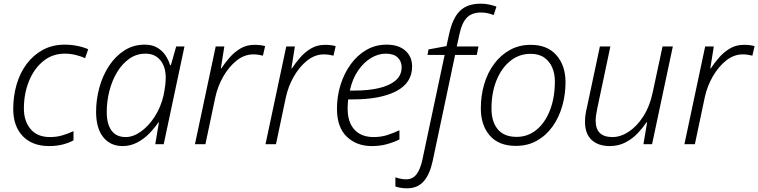

<svg xmlns="http://www.w3.org/2000/svg" viewBox="-20 -785 4127 1045"><path d="M247 10Q156 10 104 -44Q52 -98 52 -192Q52 -262 70.5 -325.5Q89 -389 125.5 -437.5Q162 -486 214 -514Q266 -542 332 -542Q366 -542 399.5 -535.5Q433 -529 460 -517L443 -468Q421 -479 391.5 -486Q362 -493 332 -493Q265 -493 215 -452Q165 -411 137.5 -343Q110 -275 110 -194Q110 -126 146.5 -82.5Q183 -39 252 -39Q288 -39 318.5 -48Q349 -57 380 -71V-21Q354 -7 321 1.5Q288 10 247 10Z M648 10Q580 10 541.5 -39Q503 -88 503 -176Q503 -244 521 -309Q539 -374 573.5 -426.5Q608 -479 657 -510.5Q706 -542 768 -542Q809 -542 837 -525Q865 -508 881.5 -482.5Q898 -457 906 -430H910L939 -532H984L871 0H825L845 -119H842Q822 -89 793 -59Q764 -29 727 -9.5Q690 10 648 10ZM664 -39Q705 -39 747 -69Q789 -99 822 -150Q855 -201 870 -265Q876 -295 879 -318.5Q882 -342 882 -362Q882 -422 852.5 -457.5Q823 -493 772 -493Q723 -493 684 -465.5Q645 -438 617.5 -392.5Q590 -347 575.5 -290.5Q561 -234 561 -175Q561 -110 587 -74.5Q613 -39 664 -39Z M1041 0 1154 -532H1201L1182 -413H1185Q1203 -441 1229 -471Q1255 -501 1288.5 -521Q1322 -541 1365 -541Q1398 -541 1423 -534L1411 -482Q1399 -485 1386 -487Q1373 -489 1359 -489Q1310 -489 1268 -455.5Q1226 -422 1195.5 -369Q1165 -316 1152 -256L1098 0Z M1425 0 1538 -532H1585L1566 -413H1569Q1587 -441 1613 -471Q1639 -501 1672.5 -521Q1706 -541 1749 -541Q1782 -541 1807 -534L1795 -482Q1783 -485 1770 -487Q1757 -489 1743 -489Q1694 -489 1652 -455.5Q1610 -422 1579.5 -369Q1549 -316 1536 -256L1482 0Z M2003 10Q1921 10 1867.5 -41Q1814 -92 1814 -193Q1814 -261 1833.5 -323.5Q1853 -386 1889 -435.5Q1925 -485 1974.5 -513.5Q2024 -542 2084 -542Q2149 -542 2186 -509.5Q2223 -477 2223 -423Q2223 -334 2137 -289Q2051 -244 1901 -244H1875Q1874 -234 1873 -220.5Q1872 -207 1872 -195Q1872 -120 1909 -79.5Q1946 -39 2014 -39Q2054 -39 2088 -50Q2122 -61 2154 -76V-26Q2124 -11 2086.5 -0.5Q2049 10 2003 10ZM1911 -292Q1983 -292 2040.5 -305Q2098 -318 2132 -346Q2166 -374 2166 -419Q2166 -451 2144.5 -472Q2123 -493 2079 -493Q2039 -493 1999.5 -469.5Q1960 -446 1929 -401Q1898 -356 1884 -292Z M2195 240Q2178 240 2160.5 237Q2143 234 2132 230V180Q2146 185 2161 188Q2176 191 2191 191Q2226 191 2247 163.5Q2268 136 2279 84L2400 -486H2307L2312 -516L2410 -534L2424 -598Q2443 -686 2483 -725.5Q2523 -765 2597 -765Q2621 -765 2644 -760Q2667 -755 2682 -749L2667 -703Q2652 -709 2634.5 -713Q2617 -717 2599 -717Q2549 -717 2521.5 -689.5Q2494 -662 2480 -596L2466 -532H2584L2575 -486H2457L2335 91Q2319 165 2285.5 202.5Q2252 240 2195 240Z M2788 9Q2695 9 2646 -47Q2597 -103 2597 -195Q2597 -265 2615.5 -327.5Q2634 -390 2670 -438Q2706 -486 2756 -513.5Q2806 -541 2869 -541Q2959 -541 3008.5 -484.5Q3058 -428 3058 -337Q3058 -271 3040.5 -209Q3023 -147 2988.5 -98Q2954 -49 2903.5 -20Q2853 9 2788 9ZM2792 -40Q2853 -40 2900 -78.5Q2947 -117 2973.5 -185.5Q3000 -254 3000 -343Q3000 -383 2986 -416.5Q2972 -450 2943 -471Q2914 -492 2868 -492Q2805 -492 2757 -453Q2709 -414 2682 -347Q2655 -280 2655 -194Q2655 -122 2689.5 -81Q2724 -40 2792 -40Z M3299 10Q3236 10 3200 -23.5Q3164 -57 3164 -122Q3164 -140 3166.5 -159Q3169 -178 3174 -198L3245 -532H3302L3230 -191Q3222 -154 3222 -128Q3222 -39 3313 -39Q3358 -39 3402 -68Q3446 -97 3481 -151Q3516 -205 3532 -280L3586 -532H3642L3529 0H3482L3502 -119H3498Q3480 -91 3452 -61Q3424 -31 3385.5 -10.5Q3347 10 3299 10Z M3705 0 3818 -532H3865L3846 -413H3849Q3867 -441 3893 -471Q3919 -501 3952.5 -521Q3986 -541 4029 -541Q4062 -541 4087 -534L4075 -482Q4063 -485 4050 -487Q4037 -489 4023 -489Q3974 -489 3932 -455.5Q3890 -422 3859.5 -369Q3829 -316 3816 -256L3762 0Z"/></svg>

Font: Noto Sans Light
Style: Italic
Weight: 300
Italic angle: -12°
Designer: Monotype Design Team
Foundry: Monotype Imaging Inc.
Version: Version 2.013; ttfautohint (v1.8.4.7-5d5b)